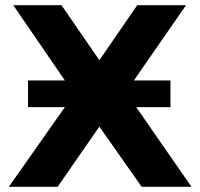

<svg xmlns="http://www.w3.org/2000/svg" viewBox="-20 -720 771 740"><path d="M31 -700H217L363 -488L509 -700H697L496 -410H637V-307H505L718 0H526L363 -232L202 0H14L230 -307H88V-410H230Z"/></svg>

Font: Montserrat Z
Style: Bold
Weight: 700
Designer: Julieta Ulanovsky
Foundry: Julieta Ulanovsky
Version: Version 8.000